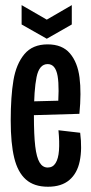

<svg xmlns="http://www.w3.org/2000/svg" viewBox="-20 -709 351 740"><path d="M21.3 -244.3Q21.3 -337 31.8 -399.5Q42.3 -462 73.8 -500Q105.3 -538 163.7 -538Q220 -538 249.5 -503.3Q279 -468.7 286.5 -410.2Q294 -351.7 286 -270.3L81.3 -264.3V-317.7L221.3 -321.3L201.3 -276Q210 -370.3 202 -416.2Q194 -462 163.7 -462Q131.3 -462 121 -412.2Q110.7 -362.3 110.7 -263.3Q110.7 -188.7 115.8 -145.3Q121 -102 132.7 -82.7Q144.3 -63.3 164 -63.3Q183.7 -63.3 194.3 -80.5Q205 -97.7 207.3 -129.3Q209.7 -161 205.3 -207L289 -197.3Q297 -134.7 287.3 -87.8Q277.7 -41 247.3 -15.2Q217 10.7 164.7 10.7Q111.3 10.7 79.8 -17.2Q48.3 -45 34.8 -100.7Q21.3 -156.3 21.3 -244.3ZM63.3 -614.7 160.3 -559.7 256.7 -614.7V-689.3L160.3 -633.3L63.3 -689.3Z"/></svg>

Font: Bricolage Grotesque 96pt Condensed ExBd
Style: Regular
Weight: 800
Width: 3
Designer: Mathieu Triay
Foundry: Atelier Triay
Version: Version 1.001;Glyphs 3.2 (3207)